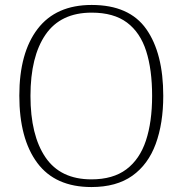

<svg xmlns="http://www.w3.org/2000/svg" viewBox="-20 -745 738 775"><path d="M349 10Q203 10 130.5 -87.5Q58 -185 58 -359Q58 -532 132 -628.5Q206 -725 350 -725Q502 -725 570.5 -627.5Q639 -530 639 -358Q639 -247 608.5 -164Q578 -81 514 -35.5Q450 10 349 10ZM349 -21Q436 -21 490 -61.5Q544 -102 569 -177.5Q594 -253 594 -358Q594 -464 570 -539Q546 -614 492.5 -654Q439 -694 350 -694Q225 -694 164 -605.5Q103 -517 103 -358Q103 -199 163.5 -110Q224 -21 349 -21Z"/></svg>

Font: Noto Serif ExtraLight
Style: Regular
Weight: 200
Designer: Monotype Design Team
Foundry: Monotype Imaging Inc.
Version: Version 2.015; ttfautohint (v1.8.4.7-5d5b)